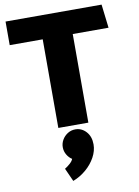

<svg xmlns="http://www.w3.org/2000/svg" viewBox="-106 -749 831 1146"><g transform="rotate(-10 309.5 -176.5)"><path d="M592 -680H10V-537H210V0H392V-537H609ZM308 26Q282 26 261 39.5Q240 53 228 74Q216 95 216 118Q216 143 228.5 164Q241 185 259 196Q255 209 238 224Q221 239 207 247L243 327Q287 310 322.5 279.5Q358 249 379 210.5Q400 172 400 133Q400 85 373 55.5Q346 26 308 26Z"/></g></svg>

Font: Catamaran Black
Style: Regular
Weight: 900
Designer: Pria Ravichandran
Version: Version 2.000